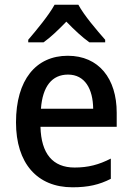

<svg xmlns="http://www.w3.org/2000/svg" viewBox="-20 -786 561 816"><path d="M313 -766H212C188 -722 136 -659 100 -617V-606H165C196 -628 228 -659 262 -694C296 -659 329 -628 360 -606H427V-617C391 -658 337 -721 313 -766ZM268 -549C133 -549 48 -447 48 -266C48 -92 138 10 288 10C355 10 402 -1 451 -26V-112C400 -86 355 -74 297 -74C204 -74 155 -133 152 -247H476V-307C476 -452 400 -549 268 -549ZM269 -469C341 -469 375 -408 376 -324H154C161 -419 201 -469 269 -469Z"/></svg>

Font: Noto Sans Khmer UI SemiCondensed Medium
Style: Regular
Weight: 500
Width: 4
Designer: Danh Hong and the Monotype Design Team
Foundry: Monotype Imaging Inc.
Version: Version 2.002